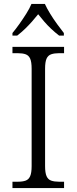

<svg xmlns="http://www.w3.org/2000/svg" viewBox="-20 -951 388 971"><path d="M43 0V-32H70Q94 -32 109.5 -37.5Q125 -43 132.5 -60Q140 -77 140 -111V-603Q140 -638 132.5 -654.5Q125 -671 109.5 -676.5Q94 -682 70 -682H43V-714H304V-682H278Q255 -682 239 -676.5Q223 -671 215.5 -654.5Q208 -638 208 -603V-111Q208 -77 215.5 -60Q223 -43 239 -37.5Q255 -32 278 -32H304V0ZM43 -784Q59 -803 77.5 -829Q96 -855 113 -882Q130 -909 139 -931H207Q217 -909 233.5 -882Q250 -855 269 -829Q288 -803 303 -784V-771H279Q257 -788 238.5 -805.5Q220 -823 204 -841.5Q188 -860 173 -879Q158 -860 141.5 -841.5Q125 -823 107 -805.5Q89 -788 67 -771H43Z"/></svg>

Font: Noto Serif Kannada Light
Style: Regular
Weight: 300
Version: Version 2.003